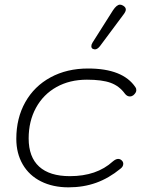

<svg xmlns="http://www.w3.org/2000/svg" viewBox="-20 -794 632 824"><path d="M50 -198Q50 -287 88.5 -355.5Q127 -424 197 -462Q267 -500 358 -500Q507 -500 561 -420Q565 -415 565 -407Q565 -396 552 -385Q545 -380 538 -380Q525 -380 516 -392Q492 -425 455 -438.5Q418 -452 353 -452Q279 -452 222.5 -420.5Q166 -389 134.5 -331.5Q103 -274 103 -200Q103 -120 148 -79Q193 -38 280 -38Q395 -38 464 -101Q477 -112 487 -112Q496 -112 503 -105Q509 -99 509 -91Q509 -79 497 -70Q447 -29 392.5 -9.5Q338 10 274 10Q207 10 156 -15.5Q105 -41 77.5 -88.5Q50 -136 50 -198ZM372 -596Q372 -603 377 -611L465 -750Q481 -774 495 -774Q501 -774 508 -770Q520 -763 520 -753Q520 -745 511 -733L409 -596Q398 -582 387 -582Q385 -582 379 -584Q372 -587 372 -596Z"/></svg>

Font: Kodchasan ExtraLight
Style: Italic
Weight: 275
Italic angle: -10°
Version: Version 1.000; ttfautohint (v1.6)